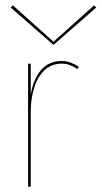

<svg xmlns="http://www.w3.org/2000/svg" viewBox="-20 -698 380 718"><path d="M180 -542 332 -678 340 -670 180 -530 20 -670 28 -678ZM95 -460V-344Q104 -401 133 -435.5Q162 -470 212 -470Q229 -470 245.5 -463.5Q262 -457 275 -448L269 -440Q256 -449 241.5 -454.5Q227 -460 212 -460Q172 -460 146 -435Q120 -410 107.5 -369Q95 -328 95 -280V0H85V-460Z"/></svg>

Font: Jost* Hairline
Style: Regular
Weight: 100
Version: Version 3.7